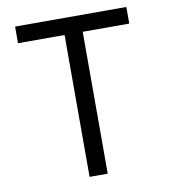

<svg xmlns="http://www.w3.org/2000/svg" viewBox="-82 -795 763 865"><g transform="rotate(-10 300.0 -362.5)"><path d="M258 -649H45V-725H554V-649H341V0H258Z"/></g></svg>

Font: JuliaMono Latin
Style: Regular
Weight: 400
Monospace: yes
Designer: cormullion
Foundry: corm
Version: Version 0.049; ttfautohint (v1.8.4)